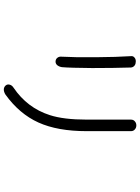

<svg xmlns="http://www.w3.org/2000/svg" viewBox="121 -890 758 1040"><g transform="rotate(90 500.0 -370.0)"><path d="M284.2 -699.2Q289.1 -624 290 -509.8Q291 -393.6 287.1 -326.2Q285.2 -311.5 293 -301.8Q299.8 -293 311.5 -292Q322.3 -291 331.1 -298.8Q340.8 -308.6 343.8 -326.2Q347.7 -371.1 348.6 -490.2Q348.6 -608.4 345.7 -700.2Q344.7 -712.9 334 -720.7Q325.2 -726.6 312.5 -726.6Q299.8 -726.6 292 -719.7Q282.2 -711.9 284.2 -699.2ZM627.9 -700.2V-460Q627.9 -335.9 603.5 -260.7Q564.5 -138.7 455.1 -64.5Q441.4 -55.7 438.5 -43Q435.5 -31.2 442.4 -22.5Q449.2 -13.7 461.9 -11.7Q476.6 -10.7 492.2 -20.5Q596.7 -95.7 643.6 -199.2Q690.4 -302.7 690.4 -460V-700.2Q690.4 -713.9 680.7 -721.7Q671.9 -729.5 659.2 -729.5Q646.5 -729.5 637.7 -721.7Q627.9 -713.9 627.9 -700.2Z"/></g></svg>

Font: GulimChe
Style: Regular
Weight: 400
Monospace: yes
Version: Version 2.21